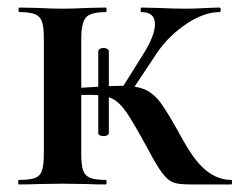

<svg xmlns="http://www.w3.org/2000/svg" viewBox="-20 -488 634 508"><path d="M370 -96Q333 -164 314.5 -191Q296 -218 276 -227.5Q256 -237 220 -237Q188 -237 167 -236L166 -254Q269 -261 300 -261Q343 -261 366 -250Q389 -239 408 -212Q427 -185 465 -116Q496 -60 526.5 -36Q557 -12 592 -12Q594 -12 594 -6Q594 0 592 0H484Q453 0 439 -5Q425 -10 410.5 -28.5Q396 -47 370 -96ZM30 -12Q59 -12 72.5 -17Q86 -22 91 -36.5Q96 -51 96 -81V-387Q96 -417 91 -431Q86 -445 72.5 -450.5Q59 -456 32 -456Q29 -456 29 -462Q29 -468 32 -468L80 -467Q120 -465 145 -465Q172 -465 212 -467L260 -468Q262 -468 262 -462Q262 -456 260 -456Q220 -456 207.5 -442Q195 -428 195 -385V-81Q195 -51 200 -37Q205 -23 218.5 -17.5Q232 -12 260 -12Q262 -12 262 -6Q262 0 260 0Q229 0 212 -1L145 -2L80 -1Q62 0 30 0Q28 0 28 -6Q28 -12 30 -12ZM299 -249 363 -351Q390 -396 390 -424Q390 -456 354 -456Q352 -456 352 -462Q352 -468 354 -468L398 -467Q440 -465 473 -465Q497 -465 529 -467L561 -468Q564 -468 564 -462Q564 -456 561 -456Q520 -456 473.5 -425Q427 -394 396 -349L325 -242ZM254 -128Q248 -128 244 -130Q240 -132 240 -136V-352Q240 -356 244 -358.5Q248 -361 254 -361Q260 -361 264 -358.5Q268 -356 268 -352V-136Q268 -132 264 -130Q260 -128 254 -128Z"/></svg>

Font: Cormorant SC
Style: Bold
Weight: 700
Designer: Christian Thalmann (Catharsis Fonts)
Foundry: Catharsis Fonts
Version: Version 4.000